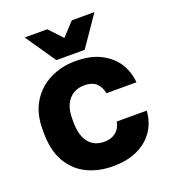

<svg xmlns="http://www.w3.org/2000/svg" viewBox="-137 -841 849 956"><g transform="rotate(-20 287.5 -363.5)"><path d="M299.5 13.2Q221.7 13.2 160.9 -16.9Q100.2 -47 65.3 -107.8Q30.5 -168.7 30.5 -260V-280Q30.5 -364 66.7 -423Q103 -482 164.7 -512.6Q226.3 -543.2 299.5 -543.2Q379.7 -543.2 433.7 -515.4Q487.7 -487.7 516.8 -442.1Q545.8 -396.5 550.2 -340H391.5Q384.2 -375.8 362.7 -395.3Q341.3 -414.8 299.5 -414.8Q268.2 -414.8 242.8 -400.1Q217.3 -385.3 202.4 -355.5Q187.5 -325.7 187.5 -280V-260Q187.5 -210.8 201.8 -178.8Q216 -146.7 240.9 -131.4Q265.8 -116.2 299.5 -116.2Q335.2 -116.2 359.6 -134.7Q384 -153.2 391.5 -190H550.2Q545.8 -127.7 513.8 -82Q481.7 -36.3 427.3 -11.6Q373 13.2 299.5 13.2ZM213.5 -580 103.5 -740H223.2L288.5 -670.2L353.5 -740H473.2L363.2 -580Z"/></g></svg>

Font: Golos Text
Style: Regular
Weight: 400
Designer: A.Korolkova, Vitaly Kuzmin
Foundry: ParaType Ltd
Version: Version 2.004